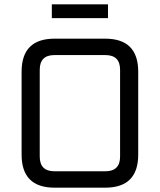

<svg xmlns="http://www.w3.org/2000/svg" viewBox="-20 -869 740 889"><path d="M80 -153V-537Q80 -690 233 -690H467Q620 -690 620 -537V-153Q620 0 467 0H233Q80 0 80 -153ZM164 -144Q164 -76 232 -76H468Q536 -76 536 -144V-546Q536 -614 468 -614H232Q164 -614 164 -546ZM220 -785V-849H480V-785Z"/></svg>

Font: Oxanium ExtraLight
Style: Regular
Weight: 400
Version: Version 2.000